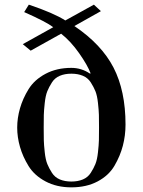

<svg xmlns="http://www.w3.org/2000/svg" viewBox="-20 -794 614 826"><path d="M112 -576 78 -604 209 -677Q179 -700 84 -742L104 -774Q211 -738 261 -706L384 -774L414 -746L300 -682Q417 -603 468.5 -503Q520 -403 520 -258Q520 -211 508.5 -167Q497 -123 472.5 -81Q448 -39 400 -13.5Q352 12 287 12Q224 12 176 -13.5Q128 -39 103 -79.5Q78 -120 66 -162Q54 -204 54 -245Q54 -286 66 -328Q78 -370 103 -410.5Q128 -451 176 -476.5Q224 -502 287 -502Q330 -502 366 -478H370Q357 -513 320.5 -565Q284 -617 243 -649ZM168.5 -299.5Q168 -280 168 -245Q168 -210 168.5 -190.5Q169 -171 172.5 -139Q176 -107 183.5 -88.5Q191 -70 203.5 -50.5Q216 -31 237.5 -22Q259 -13 287 -13Q315 -13 336.5 -22Q358 -31 370.5 -50.5Q383 -70 390.5 -88.5Q398 -107 401.5 -139Q405 -171 405.5 -190.5Q406 -210 406 -245Q406 -280 405.5 -299.5Q405 -319 401.5 -351Q398 -383 390.5 -401.5Q383 -420 370.5 -439.5Q358 -459 336.5 -468Q315 -477 287 -477Q259 -477 237.5 -468Q216 -459 203.5 -439.5Q191 -420 183.5 -401.5Q176 -383 172.5 -351Q169 -319 168.5 -299.5Z"/></svg>

Font: Justus
Style: Oldstyle
Weight: 500
Version: Version 001.000